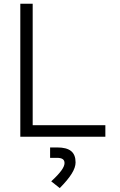

<svg xmlns="http://www.w3.org/2000/svg" viewBox="-20 -713 626 1001"><path d="M85.9 0H529.3V-60.1H150.4V-693.4H85.9ZM291.5 267.6C348.1 210.4 374 168.5 374 133.8C374 80.1 343.8 55.7 277.8 55.7H241.2V109.9H276.4C303.7 109.9 316.4 118.2 316.4 137.2C316.4 158.7 294.9 188.5 247.1 232.4Z"/></svg>

Font: Cascadia Mono Light
Style: Regular
Weight: 300
Monospace: yes
Designer: Aaron Bell
Foundry: Saja Typeworks
Version: Version 2404.023